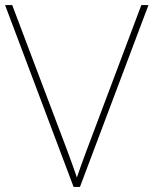

<svg xmlns="http://www.w3.org/2000/svg" viewBox="-20 -734 603 754"><path d="M563 -714H535L320 -143C303 -98 292 -67 282 -37C272 -67 258 -105 244 -143L28 -714H0L269 0H294Z"/></svg>

Font: Noto Sans Telugu Thin
Style: Regular
Weight: 100
Designer: Jelle Bosma - Monotype Design Team
Foundry: Monotype Imaging Inc.
Version: Version 2.005